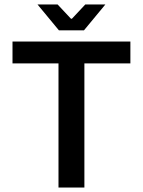

<svg xmlns="http://www.w3.org/2000/svg" viewBox="-20 -840 639 860"><path d="M242 0H358V-556H564V-654H36V-556H242ZM362 -820 302 -756H298L238 -820H148L244 -704H356L452 -820Z"/></svg>

Font: Source Code Pro Semibold
Style: Regular
Weight: 600
Monospace: yes
Designer: Paul D. Hunt
Foundry: Adobe Systems Incorporated
Version: Version 1.017;PS 1.000;hotconv 1.0.70;makeotf.lib2.5.5900